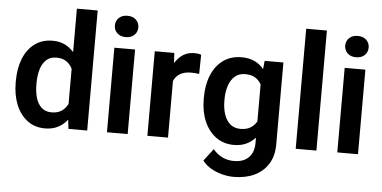

<svg xmlns="http://www.w3.org/2000/svg" viewBox="-59 -868 2380 1195"><g transform="rotate(5 1131.0 -271.0)"><path d="M35.6 -257.8V-268.1Q35.6 -348.6 60.3 -409.4Q85 -470.2 131.3 -504.2Q177.7 -538.1 242.7 -538.1Q285.2 -538.1 317.9 -522.5Q350.6 -506.8 375 -478.5V-750H504.9V0H387.7L381.3 -57.1Q356.4 -25.4 321.8 -7.8Q287.1 9.8 241.7 9.8Q177.2 9.8 131.1 -25.1Q85 -60.1 60.3 -120.6Q35.6 -181.2 35.6 -257.8ZM165 -268.1V-257.8Q165 -212.4 175.8 -175Q186.5 -137.7 210.7 -115.5Q234.9 -93.3 274.4 -93.3Q312 -93.3 336.7 -110.1Q361.3 -127 375 -155.3V-374Q361.3 -402.8 336.7 -419.2Q312 -435.5 275.4 -435.5Q235.8 -435.5 211.7 -413.1Q187.5 -390.6 176.3 -352.8Q165 -314.9 165 -268.1Z M619.6 -666.5Q619.6 -695.3 639.4 -714.4Q659.2 -733.4 692.9 -733.4Q726.6 -733.4 746.3 -714.4Q766.1 -695.3 766.1 -666.5Q766.1 -638.2 746.3 -619.1Q726.6 -600.1 692.9 -600.1Q659.2 -600.1 639.4 -619.1Q619.6 -638.2 619.6 -666.5ZM757.8 -528.3V0H628.4V-528.3Z M1170.4 -531.7 1168.5 -411.6Q1146 -415.5 1119.1 -415.5Q1076.2 -415.5 1049.3 -399.4Q1022.5 -383.3 1009.8 -354V0H880.9V-528.3H1002.9L1006.8 -464.8Q1026.9 -499 1057.1 -518.6Q1087.4 -538.1 1127.4 -538.1Q1152.3 -538.1 1170.4 -531.7Z M1210.4 -257.8V-268.1Q1210.4 -348.6 1236.1 -409.4Q1261.7 -470.2 1309.3 -504.2Q1356.9 -538.1 1422.9 -538.1Q1470.2 -538.1 1504.4 -521.7Q1538.6 -505.4 1562 -476.1L1567.4 -528.3H1684.6V-16.1Q1684.6 55.7 1653.3 105.7Q1622.1 155.8 1566.7 181.9Q1511.2 208 1437.5 208Q1405.8 208 1368.9 199.2Q1332 190.4 1298.1 171.6Q1264.2 152.8 1241.7 123L1299.8 46.9Q1352.5 109.4 1431.2 109.4Q1489.3 109.4 1522.2 77.4Q1555.2 45.4 1555.2 -14.6V-47.9Q1531.2 -20.5 1498.3 -5.4Q1465.3 9.8 1421.9 9.8Q1356.9 9.8 1309.3 -25.1Q1261.7 -60.1 1236.1 -120.6Q1210.4 -181.2 1210.4 -257.8ZM1339.4 -268.1V-257.8Q1339.4 -212.4 1351.6 -175Q1363.8 -137.7 1389.2 -115.5Q1414.6 -93.3 1454.1 -93.3Q1491.7 -93.3 1516.4 -108.4Q1541 -123.5 1555.2 -149.4V-379.9Q1541 -405.8 1516.6 -420.7Q1492.2 -435.5 1455.1 -435.5Q1415.5 -435.5 1389.9 -413.1Q1364.3 -390.6 1351.8 -352.8Q1339.4 -314.9 1339.4 -268.1Z M1937 -750V0H1807.6V-750Z M2058.6 -666.5Q2058.6 -695.3 2078.4 -714.4Q2098.1 -733.4 2131.8 -733.4Q2165.5 -733.4 2185.3 -714.4Q2205.1 -695.3 2205.1 -666.5Q2205.1 -638.2 2185.3 -619.1Q2165.5 -600.1 2131.8 -600.1Q2098.1 -600.1 2078.4 -619.1Q2058.6 -638.2 2058.6 -666.5ZM2196.8 -528.3V0H2067.4V-528.3Z"/></g></svg>

Font: Vazirmatn RD UI SemiBold
Style: Regular
Weight: 600
Designer: Saber Rastikerdar
Foundry: Saber Rastikerdar
Version: Version 33.003